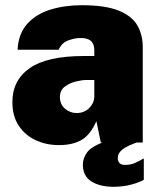

<svg xmlns="http://www.w3.org/2000/svg" viewBox="-20 -547 622 737"><path d="M206 10Q157.5 10 116.8 -9Q76 -28 51.8 -64.8Q27.5 -101.5 27.5 -155Q27.5 -239 94.2 -285.5Q161 -332 302 -332H342V-354Q342 -379 328.2 -390.5Q314.5 -402 285 -401Q265 -400.5 241 -391.5Q217 -382.5 205 -356H47.5Q50.5 -417 84 -454.8Q117.5 -492.5 172.5 -509.8Q227.5 -527 294 -527Q384 -527 435 -506.5Q486 -486 507 -449.8Q528 -413.5 528 -366V0H367L350 -82Q327 -29.5 293 -9.8Q259 10 206 10ZM274.5 -113Q288.5 -113 300.8 -118Q313 -123 322 -131.8Q331 -140.5 336.2 -151.5Q341.5 -162.5 342 -175V-240H311Q295.5 -240 271.5 -234.2Q247.5 -228.5 228.8 -214.5Q210 -200.5 210 -175Q210 -146 229.8 -129.5Q249.5 -113 274.5 -113ZM298 85Q298 60 315 37Q332 14 389 -6H522Q467.5 12 449.8 26.8Q432 41.5 432 58Q432 72 438.8 79Q445.5 86 459 86Q481 86 497.5 78.8Q514 71.5 532 61V143Q517 152.5 485.2 161.2Q453.5 170 416 170Q363 170 330.5 149.2Q298 128.5 298 85Z"/></svg>

Font: Public Sans Black
Style: Regular
Weight: 900
Designer: The Public Sans Project Authors: Dan O. Williams and USWDS (Libre Franklin designed by Pablo Impallari and Rodrigo Fuenz
Version: Version 1.007